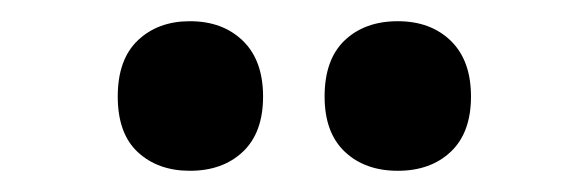

<svg xmlns="http://www.w3.org/2000/svg" viewBox="-20 -777 553 181"><path d="M91 -686Q91 -721 110 -739Q129 -757 159 -757Q190 -757 209 -738.5Q228 -720 228 -686Q228 -652 209 -634Q190 -616 159 -616Q129 -616 110 -633.5Q91 -651 91 -686ZM286 -686Q286 -721 305 -739Q324 -757 355 -757Q386 -757 405 -738.5Q424 -720 424 -686Q424 -652 405 -634Q386 -616 355 -616Q324 -616 305 -634Q286 -652 286 -686Z"/></svg>

Font: Noto Sans Thai Cond ExtBd
Style: Regular
Weight: 800
Width: 3
Designer: Monotype Design Team
Foundry: Monotype Imaging Inc.
Version: Version 2.002; ttfautohint (v1.8.4.7-5d5b)